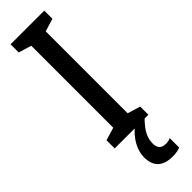

<svg xmlns="http://www.w3.org/2000/svg" viewBox="-318 -709 931 931"><g transform="rotate(-45 148.0 -243.5)"><path d="M263 0H32V-56L98 -76V-638L32 -658V-714H263V-658L197 -638V-76L263 -56ZM179 113Q179 160 223 160Q235 160 242.5 158Q250 156 256 153V218Q247 222 233.5 224.5Q220 227 204 227Q102 227 102 131Q102 94 123 56.5Q144 19 184 -13L237 0Q204 34 191.5 60Q179 86 179 113Z"/></g></svg>

Font: Noto Sans Lao UI ExtCond Med
Style: Regular
Weight: 500
Width: 2
Designer: Monotype Design Team
Foundry: Monotype Imaging Inc.
Version: Version 2.000; ttfautohint (v1.8.4.7-5d5b)